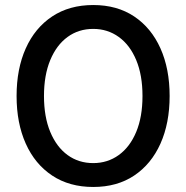

<svg xmlns="http://www.w3.org/2000/svg" viewBox="-20 -732 742 764"><path d="M351 12Q256 12 187.5 -33.5Q119 -79 82.5 -160.5Q46 -242 46 -350Q46 -458 82.5 -539.5Q119 -621 187.5 -666.5Q256 -712 351 -712Q446 -712 514 -666.5Q582 -621 618.5 -539.5Q655 -458 655 -350Q655 -242 618.5 -160.5Q582 -79 514 -33.5Q446 12 351 12ZM351 -83Q408 -83 452.5 -115Q497 -147 522 -207Q547 -267 547 -350Q547 -433 522 -493Q497 -553 452.5 -585Q408 -617 351 -617Q293 -617 249 -585Q205 -553 180 -493Q155 -433 155 -350Q155 -267 180 -207Q205 -147 249 -115Q293 -83 351 -83Z"/></svg>

Font: DeepMind Sans Medium
Style: Regular
Weight: 500
Designer: Jonny Pinhorn / Modifications: Colophon Foundry
Foundry: Colophon Foundry
Version: Version 1.002; ttfautohint (v1.8.2)